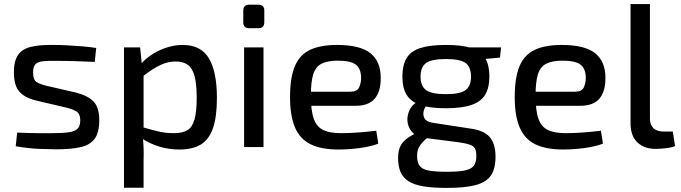

<svg xmlns="http://www.w3.org/2000/svg" viewBox="-20 -720 3334 940"><path d="M242 -500Q274 -500 311 -498Q348 -496 384.5 -493Q421 -490 451 -485L444 -417Q397 -419 350.5 -420.5Q304 -422 258 -422Q214 -423 189 -420Q164 -417 153 -405Q142 -393 142 -364Q142 -329 159.5 -318Q177 -307 212 -299L351 -267Q410 -252 438 -223Q466 -194 466 -131Q466 -71 443.5 -40.5Q421 -10 374 0.5Q327 11 255 11Q228 11 174.5 9Q121 7 57 -4L64 -71Q87 -70 114 -69Q141 -68 171.5 -68Q202 -68 233 -68Q287 -68 317.5 -72.5Q348 -77 360.5 -90.5Q373 -104 373 -131Q373 -164 352.5 -175.5Q332 -187 297 -195L160 -227Q118 -237 93.5 -254.5Q69 -272 58.5 -298.5Q48 -325 48 -365Q48 -421 68 -450.5Q88 -480 130.5 -490.5Q173 -501 242 -500Z M874 -500Q964 -500 1003 -434Q1042 -368 1042 -241Q1042 -146 1022 -90.5Q1002 -35 961.5 -11.5Q921 12 858 12Q809 12 762.5 -1.5Q716 -15 673 -43L679 -97Q723 -84 757.5 -76Q792 -68 831 -68Q872 -68 896.5 -82Q921 -96 932 -134Q943 -172 943 -241Q943 -309 932.5 -347.5Q922 -386 899.5 -402.5Q877 -419 840 -419Q802 -419 765 -401.5Q728 -384 680 -347L670 -407Q695 -435 728.5 -456Q762 -477 800 -488.5Q838 -500 874 -500ZM666 -488 676 -389 683 -376V-62L679 -50Q682 -22 683 5Q684 32 683 62V199H587V-488Z M1270 -488V0H1175V-488ZM1245 -697Q1274 -697 1274 -668V-611Q1274 -582 1245 -582H1200Q1171 -582 1171 -611V-668Q1171 -697 1200 -697Z M1630 -500Q1743 -500 1793.5 -459.5Q1844 -419 1844 -340Q1845 -274 1815.5 -238Q1786 -202 1720 -202H1438V-271H1695Q1728 -271 1738 -292Q1748 -313 1748 -340Q1747 -385 1721.5 -404Q1696 -423 1634 -423Q1583 -423 1554 -408Q1525 -393 1513.5 -356Q1502 -319 1502 -252Q1502 -177 1516.5 -137.5Q1531 -98 1563.5 -83Q1596 -68 1650 -68Q1688 -68 1735.5 -71.5Q1783 -75 1822 -80L1832 -17Q1808 -7 1774 -0.5Q1740 6 1704 9Q1668 12 1638 12Q1552 12 1500 -14Q1448 -40 1424 -96.5Q1400 -153 1400 -245Q1400 -341 1424 -397Q1448 -453 1499 -476.5Q1550 -500 1630 -500Z M2164 -500Q2243 -500 2289.5 -484.5Q2336 -469 2356 -434.5Q2376 -400 2376 -345Q2376 -292 2356 -257.5Q2336 -223 2289 -206.5Q2242 -190 2163 -190Q2083 -190 2036.5 -206.5Q1990 -223 1970 -257Q1950 -291 1950 -344Q1950 -400 1970 -434.5Q1990 -469 2037 -484.5Q2084 -500 2164 -500ZM2163 -431Q2093 -431 2066 -411.5Q2039 -392 2039 -345Q2039 -299 2066 -279Q2093 -259 2163 -259Q2233 -259 2259.5 -279Q2286 -299 2286 -345Q2286 -392 2259.5 -411.5Q2233 -431 2163 -431ZM2433 -488 2428 -438 2302 -427 2267 -488ZM2024 -221 2077 -214Q2061 -200 2055 -179Q2049 -158 2058 -141Q2067 -124 2098 -119L2280 -91Q2350 -82 2378 -48.5Q2406 -15 2406 47Q2406 106 2383.5 139Q2361 172 2309 186Q2257 200 2169 200Q2100 200 2054 192.5Q2008 185 1980.5 167.5Q1953 150 1941 122Q1929 94 1929 53Q1929 21 1938.5 -1Q1948 -23 1970 -40Q1992 -57 2027 -73L2090 -104L2132 -89L2084 -54Q2063 -39 2049.5 -24.5Q2036 -10 2029 5.5Q2022 21 2022 43Q2022 75 2034.5 92Q2047 109 2079 115Q2111 121 2168 121Q2225 121 2256 114.5Q2287 108 2299.5 91.5Q2312 75 2312 44Q2312 20 2305.5 7.5Q2299 -5 2281 -11.5Q2263 -18 2229 -23L2058 -45Q2025 -49 2006 -65.5Q1987 -82 1979.5 -104.5Q1972 -127 1975.5 -149.5Q1979 -172 1991.5 -192Q2004 -212 2024 -221Z M2730 -500Q2843 -500 2893.5 -459.5Q2944 -419 2944 -340Q2945 -274 2915.5 -238Q2886 -202 2820 -202H2538V-271H2795Q2828 -271 2838 -292Q2848 -313 2848 -340Q2847 -385 2821.5 -404Q2796 -423 2734 -423Q2683 -423 2654 -408Q2625 -393 2613.5 -356Q2602 -319 2602 -252Q2602 -177 2616.5 -137.5Q2631 -98 2663.5 -83Q2696 -68 2750 -68Q2788 -68 2835.5 -71.5Q2883 -75 2922 -80L2932 -17Q2908 -7 2874 -0.5Q2840 6 2804 9Q2768 12 2738 12Q2652 12 2600 -14Q2548 -40 2524 -96.5Q2500 -153 2500 -245Q2500 -341 2524 -397Q2548 -453 2599 -476.5Q2650 -500 2730 -500Z M3162 -700V-139Q3162 -108 3179.5 -92Q3197 -76 3228 -76H3274L3285 -5Q3275 0 3257.5 3Q3240 6 3221.5 7.5Q3203 9 3190 9Q3134 9 3100.5 -23Q3067 -55 3067 -116V-700Z"/></svg>

Font: Exo 2 Medium
Style: Regular
Weight: 500
Designer: Natanael Gama
Foundry: Natanael Gama
Version: Version 2.010